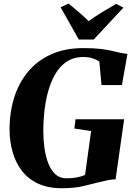

<svg xmlns="http://www.w3.org/2000/svg" viewBox="-20 -1014 733 1044"><path d="M317 9.5Q239.5 9.5 185.2 -16.5Q131 -42.5 97.8 -86.8Q64.5 -131 48.8 -186.8Q33 -242.5 32 -302.5Q31 -398 56 -479.8Q81 -561.5 131.5 -622.8Q182 -684 257.2 -718.2Q332.5 -752.5 433 -752.5Q490 -752.5 527.2 -748Q564.5 -743.5 589.8 -737.2Q615 -731 636 -726.5Q645 -725 654.2 -723.5Q663.5 -722 673 -721L643 -551.5H532L520 -679.5Q507 -689 484.5 -696.5Q462 -704 432 -704Q374.5 -704 333.5 -672.2Q292.5 -640.5 266.5 -584.5Q240.5 -528.5 228 -455.8Q215.5 -383 215.5 -300.5Q215.5 -254.5 221.8 -209Q228 -163.5 242.5 -126.2Q257 -89 280.8 -66.8Q304.5 -44.5 340.5 -44.5Q369.5 -44.5 395.8 -49Q422 -53.5 442.5 -63L475.5 -301.5L384.5 -315L390.5 -365.5H655L608.5 -39Q591.5 -39 568 -34.5Q544.5 -30 523.5 -24.5Q482 -14 432.8 -2.2Q383.5 9.5 317 9.5ZM408.5 -799 309.5 -974.5 352.5 -994.5Q381.5 -971.5 409.5 -947.2Q437.5 -923 462 -899Q497.5 -925 536.2 -948.5Q575 -972 612 -993L651 -972.5L489.5 -799Z"/></svg>

Font: Merriweather 72pt Black
Style: Italic
Weight: 900
Italic angle: -7.8°
Version: Version 2.101